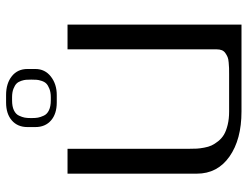

<svg xmlns="http://www.w3.org/2000/svg" viewBox="-113 -717 830 644"><g transform="rotate(-90 302.0 -395.0)"><path d="M280.3 -619.6Q242.2 -619.6 220 -638.9Q197.8 -658.2 197.8 -691.4V-717.8Q197.8 -751 220 -770.3Q242.2 -789.6 280.3 -789.6H305.2Q344.2 -789.6 368.4 -770.3Q392.6 -751 392.6 -717.8V-691.4Q392.6 -659.2 367.2 -639.4Q341.8 -619.6 305.2 -619.6ZM297.9 -639.6Q314.5 -639.6 326.2 -644.3Q337.9 -648.9 343.8 -654.8Q349.6 -660.6 352.8 -670.7Q356 -680.7 356.4 -687Q356.9 -693.4 356.9 -703.1V-707Q356.9 -716.3 356.4 -722.7Q356 -729 352.8 -738.8Q349.6 -748.5 343.8 -754.4Q337.9 -760.3 326.2 -764.9Q314.5 -769.5 297.9 -769.5H287.1Q267.1 -769.5 254.2 -763.4Q241.2 -757.3 236.1 -746.3Q231 -735.4 229.5 -727.1Q228 -718.8 228 -707V-703.1Q228 -690.9 229.5 -682.6Q231 -674.3 236.1 -663.1Q241.2 -651.9 254.2 -645.8Q267.1 -639.6 287.1 -639.6ZM541.5 -583.5V0H250Q156.2 0 98.9 -40.3Q41.5 -80.6 41.5 -149.9V-583.5H125V-172.9Q125 -159.7 125.5 -149.9Q126 -140.1 128.7 -125.5Q131.3 -110.8 136.2 -100.3Q141.1 -89.8 150.4 -78.1Q159.7 -66.4 172.4 -58.8Q185.1 -51.3 205.1 -46.4Q225.1 -41.5 250 -41.5H375Q388.7 -41.5 395.8 -41.7Q402.8 -42 414.6 -43Q426.3 -43.9 432.6 -46.6Q439 -49.3 445.8 -54Q452.6 -58.6 455.6 -65.9Q458.5 -73.2 458.5 -83.5V-583.5Z"/></g></svg>

Font: Gputeks
Style: Regular
Weight: 500
Version: Version 0.9